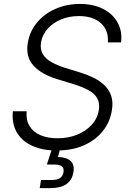

<svg xmlns="http://www.w3.org/2000/svg" viewBox="-20 -758 665 982"><path d="M270.5 11.7Q195.3 11.7 142.6 -13.2Q89.8 -38.1 64.7 -83.3Q39.6 -128.4 45.9 -189H116.2Q112.3 -144 131.1 -113.3Q149.9 -82.5 186.8 -66.7Q223.6 -50.8 273.9 -50.8Q328.6 -50.8 373.8 -68.8Q418.9 -86.9 448.7 -119.4Q478.5 -151.9 485.4 -194.8Q491.2 -231 477.5 -255.1Q463.9 -279.3 433.1 -296.4Q402.3 -313.5 356.4 -327.6L274.9 -352.5Q192.4 -377.4 151.4 -422.1Q110.4 -466.8 122.1 -538.6Q131.8 -597.7 169.2 -642.6Q206.5 -687.5 263.7 -712.6Q320.8 -737.8 388.7 -737.8Q457.5 -737.8 507.3 -712.4Q557.1 -687 581.5 -642.8Q606 -598.6 599.1 -541H531.7Q536.1 -603 496.1 -639.4Q456.1 -675.8 383.3 -675.8Q333 -675.8 291.7 -658.4Q250.5 -641.1 223.4 -610.6Q196.3 -580.1 189.9 -541.5Q184.1 -504.9 199.7 -480Q215.3 -455.1 245.8 -438.7Q276.4 -422.4 312.5 -411.1L385.7 -388.7Q421.9 -377.9 454.6 -362.3Q487.3 -346.7 512 -324.2Q536.6 -301.8 548.1 -269.5Q559.6 -237.3 552.2 -193.4Q543 -134.3 506.1 -87.9Q469.2 -41.5 409.4 -14.9Q349.6 11.7 270.5 11.7ZM183.1 204.1 189.9 162.6H244.1Q272 162.6 286.6 152.8Q301.3 143.1 304.7 123Q308.1 103.5 297.1 93.5Q286.1 83.5 256.3 83.5H219.7L252.9 -18.6H289.6L288.1 0L276.4 44.9Q321.3 46.4 341.6 65.7Q361.8 85 355.5 122.6Q349.1 163.1 319.6 183.6Q290 204.1 237.8 204.1Z"/></svg>

Font: Inter 17pt Light
Style: Italic
Weight: 300
Italic angle: -9.3988°
Version: Version 4.001;git-66647c0bb